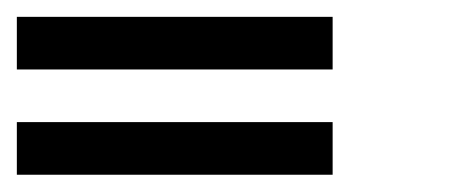

<svg xmlns="http://www.w3.org/2000/svg" viewBox="-20 -395 540 228"><path d="M375 -375H0V-312.5H375ZM375 -250H0V-187.5H375Z"/></svg>

Font: Chicago Kare
Style: Regular
Weight: 400
Designer: Duane King
Version: Version 1.001;hotconv 1.0.109;makeotfexe 2.5.65596